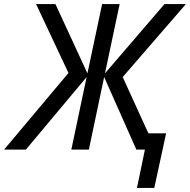

<svg xmlns="http://www.w3.org/2000/svg" viewBox="-68 -734 932 942"><path d="M604 188 643 0H601L443 -356L368 0H282L357 -356L59 0H-48L268 -376L109 -714H204L361 -374L433 -714H519L447 -374L739 -714H844L534 -356L660 -80H747L689 188Z"/></svg>

Font: Noto Sans Display
Style: Italic
Weight: 400
Italic angle: -12°
Designer: Monotype Design Team
Foundry: Monotype Imaging Inc.
Version: Version 2.003